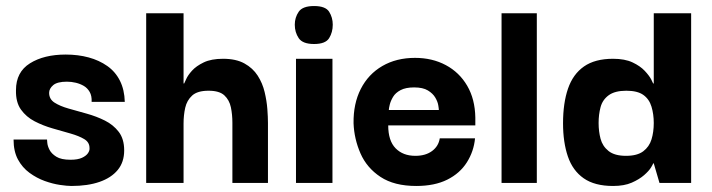

<svg xmlns="http://www.w3.org/2000/svg" viewBox="-20 -607 2362 637"><path d="M217 10Q203 10 179 6.5Q155 3 128.5 -6.5Q102 -16 78 -33.5Q54 -51 39.5 -78Q25 -105 25 -144H136Q136 -143 137 -132.5Q138 -122 144.5 -109.5Q151 -97 167 -87Q183 -77 214 -77Q238 -77 252 -83.5Q266 -90 272 -99Q278 -108 277 -116Q277 -135 259.5 -145.5Q242 -156 214 -164Q186 -172 154.5 -181Q123 -190 95 -204.5Q67 -219 49.5 -243.5Q32 -268 33 -308Q33 -368 79.5 -397Q126 -426 198 -426Q239 -426 274 -416.5Q309 -407 336 -388Q363 -369 378 -339Q393 -309 394 -269H284Q285 -289 277.5 -302Q270 -315 258 -322Q246 -329 231.5 -332.5Q217 -336 202 -336Q170 -336 156.5 -324.5Q143 -313 143 -299Q143 -278 161 -266.5Q179 -255 207 -247Q235 -239 267.5 -230Q300 -221 328 -207Q356 -193 374 -169.5Q392 -146 392 -108Q392 -69 370.5 -43Q349 -17 310 -3.5Q271 10 217 10Z M465 0V-563H589V-330H591Q592 -331 597.5 -344Q603 -357 617 -372.5Q631 -388 656 -400Q681 -412 720 -412Q763 -412 791 -396.5Q819 -381 835 -356Q851 -331 858 -301.5Q865 -272 867 -245Q869 -218 869 -199V0H751V-200Q751 -227 746 -251Q741 -275 724.5 -290.5Q708 -306 672 -306Q635 -306 617.5 -290Q600 -274 594.5 -249.5Q589 -225 589 -197V0Z M962 0V-412H1083V0ZM1022 -461Q984 -461 971 -480.5Q958 -500 958 -525Q958 -549 971 -568Q984 -587 1022 -587Q1060 -587 1072 -568Q1084 -549 1084 -525Q1084 -500 1072 -480.5Q1060 -461 1022 -461Z M1361 10Q1288 10 1242.5 -20Q1197 -50 1176 -98Q1155 -146 1153 -198Q1152 -263 1177 -312Q1202 -361 1248.5 -388Q1295 -415 1357 -415Q1414 -415 1459 -391Q1504 -367 1530 -322.5Q1556 -278 1557 -217Q1557 -216 1557 -206Q1557 -196 1557 -191H1268Q1268 -140 1292.5 -115Q1317 -90 1358 -90Q1392 -90 1413.5 -106Q1435 -122 1439 -148H1556Q1552 -105 1529 -68.5Q1506 -32 1464 -11Q1422 10 1361 10ZM1270 -242H1436Q1436 -246 1434 -258Q1432 -270 1424 -283.5Q1416 -297 1399.5 -307Q1383 -317 1354 -317Q1326 -317 1309 -308Q1292 -299 1284 -285.5Q1276 -272 1273 -259.5Q1270 -247 1270 -242Z M1644 0V-563H1761V0Z M2014 10Q1953 10 1916.5 -15.5Q1880 -41 1864 -88Q1848 -135 1848 -198Q1848 -265 1864.5 -313Q1881 -361 1917.5 -386.5Q1954 -412 2014 -412Q2053 -412 2078.5 -400Q2104 -388 2119 -372Q2134 -356 2140.5 -343.5Q2147 -331 2147 -330H2149V-563H2273V0H2168L2149 -65H2147Q2147 -63 2140 -51.5Q2133 -40 2117 -26Q2101 -12 2076 -1Q2051 10 2014 10ZM2057 -90Q2094 -90 2114 -105Q2134 -120 2141.5 -144.5Q2149 -169 2149 -199Q2149 -228 2141.5 -253Q2134 -278 2114.5 -292Q2095 -306 2058 -306Q2020 -306 1999.5 -291Q1979 -276 1972.5 -251.5Q1966 -227 1966 -199Q1966 -171 1972.5 -146.5Q1979 -122 1999 -106Q2019 -90 2057 -90Z"/></svg>

Font: Darker Grotesque ExtraBold
Style: Regular
Weight: 800
Designer: Gabriel Lam
Foundry: TypeRant
Version: Version 1.000;gftools[0.9.28]